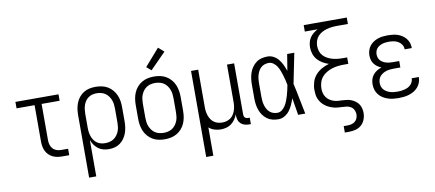

<svg xmlns="http://www.w3.org/2000/svg" viewBox="-81 -1081 3663 1615"><g transform="rotate(-10 1750.0 -273.0)"><path d="M374 0Q354 0 333 -3.5Q312 -7 293.5 -16Q275 -25 260 -40Q245 -55 236 -74Q227 -93 223.5 -113.5Q220 -134 220 -155V-465H66V-520H434V-465H280V-155Q280 -135 285.5 -116Q291 -97 304 -82.5Q317 -68 336 -61.5Q355 -55 374 -55H434V0Z M566 215V-320Q566 -346 570 -372.5Q574 -399 584 -423.5Q594 -448 610.5 -468.5Q627 -489 649.5 -503Q672 -517 698 -522.5Q724 -528 751 -528Q778 -528 804.5 -522.5Q831 -517 854 -503.5Q877 -490 894.5 -469.5Q912 -449 923 -424.5Q934 -400 938 -373.5Q942 -347 942 -320V-200Q942 -175 938.5 -149.5Q935 -124 926.5 -100.5Q918 -77 903.5 -56Q889 -35 868.5 -20Q848 -5 823.5 1.5Q799 8 773 8Q749 8 725.5 2Q702 -4 682.5 -18.5Q663 -33 649 -53Q635 -73 627 -96V215ZM751 -47Q770 -47 788.5 -51.5Q807 -56 823 -66.5Q839 -77 850.5 -92.5Q862 -108 869 -125.5Q876 -143 878.5 -162Q881 -181 881 -200V-320Q881 -339 878.5 -358Q876 -377 869 -394.5Q862 -412 850.5 -427.5Q839 -443 823 -453.5Q807 -464 788.5 -468.5Q770 -473 751 -473Q732 -473 714 -468.5Q696 -464 680.5 -453Q665 -442 654.5 -426.5Q644 -411 638 -393.5Q632 -376 629.5 -357.5Q627 -339 627 -320V-200Q627 -181 629.5 -162.5Q632 -144 638 -126.5Q644 -109 654.5 -93.5Q665 -78 680.5 -67Q696 -56 714 -51.5Q732 -47 751 -47Z M1250 8Q1223 8 1196.5 2.5Q1170 -3 1147 -16.5Q1124 -30 1106 -50.5Q1088 -71 1077.5 -95.5Q1067 -120 1062.5 -146.5Q1058 -173 1058 -200V-320Q1058 -347 1062.5 -373.5Q1067 -400 1077.5 -424.5Q1088 -449 1106 -469.5Q1124 -490 1147 -503.5Q1170 -517 1196.5 -522.5Q1223 -528 1250 -528Q1277 -528 1303.5 -522.5Q1330 -517 1353 -503.5Q1376 -490 1394 -469.5Q1412 -449 1422.5 -424.5Q1433 -400 1437.5 -373.5Q1442 -347 1442 -320V-200Q1442 -173 1437.5 -146.5Q1433 -120 1422.5 -95.5Q1412 -71 1394 -50.5Q1376 -30 1353 -16.5Q1330 -3 1303.5 2.5Q1277 8 1250 8ZM1250 -47Q1269 -47 1288 -51.5Q1307 -56 1323 -66.5Q1339 -77 1350.5 -92.5Q1362 -108 1369 -125.5Q1376 -143 1378.5 -162Q1381 -181 1381 -200V-320Q1381 -339 1378.5 -358Q1376 -377 1369 -394.5Q1362 -412 1350.5 -427.5Q1339 -443 1323 -453.5Q1307 -464 1288 -468.5Q1269 -473 1250 -473Q1231 -473 1212 -468.5Q1193 -464 1177 -453.5Q1161 -443 1149.5 -427.5Q1138 -412 1131 -394.5Q1124 -377 1121.5 -358Q1119 -339 1119 -320V-200Q1119 -181 1121.5 -162Q1124 -143 1131 -125.5Q1138 -108 1149.5 -92.5Q1161 -77 1177 -66.5Q1193 -56 1212 -51.5Q1231 -47 1250 -47ZM1240 -583 1200 -617 1326 -761 1374 -719Z M1566 215V-520H1627V-200Q1627 -181 1629.5 -163Q1632 -145 1638 -127.5Q1644 -110 1654.5 -94Q1665 -78 1680 -67.5Q1695 -57 1713 -52Q1731 -47 1750 -47Q1769 -47 1787 -52Q1805 -57 1820 -67.5Q1835 -78 1845.5 -94Q1856 -110 1862 -127.5Q1868 -145 1870.5 -163Q1873 -181 1873 -200V-520H1934V-84Q1934 -76 1936 -69Q1938 -62 1943 -57Q1948 -52 1955.5 -49.5Q1963 -47 1970 -47H1984V8H1970Q1951 8 1932.5 3Q1914 -2 1899.5 -15Q1885 -28 1879 -46.5Q1873 -65 1873 -84V-96Q1865 -73 1851 -53Q1837 -33 1818 -18.5Q1799 -4 1775 2Q1751 8 1727 8Q1700 8 1673.5 -0.5Q1647 -9 1627 -27V215Z M2221 8Q2195 8 2170 2Q2145 -4 2124.5 -19Q2104 -34 2089 -55Q2074 -76 2065.5 -100Q2057 -124 2053.5 -149.5Q2050 -175 2050 -200V-320Q2050 -345 2053.5 -370.5Q2057 -396 2065.5 -420Q2074 -444 2089 -465Q2104 -486 2124.5 -501Q2145 -516 2170 -522Q2195 -528 2221 -528Q2248 -528 2273 -514Q2298 -500 2315 -478Q2332 -456 2343.5 -431Q2355 -406 2364 -380Q2370 -415 2375.5 -450Q2381 -485 2387 -520H2448Q2434 -456 2422 -391.5Q2410 -327 2396 -263Q2411 -198 2423.5 -132Q2436 -66 2450 0H2389Q2383 -37 2377 -73.5Q2371 -110 2365 -146Q2356 -119 2344.5 -93Q2333 -67 2316 -44.5Q2299 -22 2274 -7Q2249 8 2221 8ZM2221 -47Q2243 -47 2261 -61.5Q2279 -76 2290.5 -95Q2302 -114 2310 -135Q2318 -156 2324 -177Q2330 -198 2335 -220Q2340 -242 2344 -264Q2340 -285 2335 -306Q2330 -327 2323.5 -348Q2317 -369 2309.5 -389Q2302 -409 2290.5 -427.5Q2279 -446 2260.5 -459.5Q2242 -473 2221 -473Q2203 -473 2186 -467.5Q2169 -462 2155.5 -450Q2142 -438 2133.5 -422.5Q2125 -407 2120 -390Q2115 -373 2113 -355.5Q2111 -338 2111 -320V-200Q2111 -182 2113 -164.5Q2115 -147 2120 -130Q2125 -113 2133.5 -97.5Q2142 -82 2155.5 -70Q2169 -58 2186 -52.5Q2203 -47 2221 -47Z M2750 215V160H2785Q2802 160 2818.5 155.5Q2835 151 2848 140Q2861 129 2867 113Q2873 97 2873 80Q2873 61 2864 43Q2855 25 2838.5 15Q2822 5 2802.5 2.5Q2783 0 2763.5 -0.5Q2744 -1 2725 -3Q2706 -5 2687.5 -10.5Q2669 -16 2651.5 -24.5Q2634 -33 2619 -45Q2604 -57 2592 -72.5Q2580 -88 2572.5 -106Q2565 -124 2562.5 -143Q2560 -162 2560 -182Q2560 -216 2570 -249Q2580 -282 2602.5 -308Q2625 -334 2655.5 -351Q2686 -368 2718 -377Q2691 -386 2666 -400.5Q2641 -415 2622.5 -436.5Q2604 -458 2595 -485.5Q2586 -513 2586 -541Q2586 -563 2591.5 -584.5Q2597 -606 2609 -624Q2621 -642 2638.5 -656Q2656 -670 2675 -680H2566V-735H2934V-680H2842Q2819 -680 2796.5 -677.5Q2774 -675 2752.5 -669Q2731 -663 2711 -652Q2691 -641 2676 -624.5Q2661 -608 2654 -586Q2647 -564 2647 -542Q2647 -519 2654 -497.5Q2661 -476 2676 -459.5Q2691 -443 2711 -432Q2731 -421 2752.5 -415Q2774 -409 2796.5 -406.5Q2819 -404 2842 -404H2879V-349H2842Q2816 -349 2789.5 -346Q2763 -343 2738.5 -335Q2714 -327 2691 -313.5Q2668 -300 2651.5 -279.5Q2635 -259 2627.5 -233.5Q2620 -208 2620 -182Q2620 -182 2620 -182Q2620 -182 2620 -182Q2620 -163 2625 -144Q2630 -125 2641 -109Q2652 -93 2668.5 -82Q2685 -71 2703 -65Q2721 -59 2740.5 -57.5Q2760 -56 2779.5 -55.5Q2799 -55 2818 -52Q2837 -49 2855 -41.5Q2873 -34 2888.5 -22Q2904 -10 2914.5 6Q2925 22 2929.5 41.5Q2934 61 2934 80Q2934 108 2923.5 135.5Q2913 163 2891.5 182Q2870 201 2842 208Q2814 215 2785 215Z M3247 8Q3224 8 3200.5 5.5Q3177 3 3155 -4.5Q3133 -12 3113 -24.5Q3093 -37 3078.5 -55.5Q3064 -74 3057 -96.5Q3050 -119 3050 -143Q3050 -165 3056 -186Q3062 -207 3076 -224Q3090 -241 3108.5 -252.5Q3127 -264 3148 -271Q3130 -278 3114.5 -289Q3099 -300 3087.5 -315.5Q3076 -331 3071 -349.5Q3066 -368 3066 -388Q3066 -409 3072.5 -430Q3079 -451 3092 -468Q3105 -485 3123.5 -497Q3142 -509 3162 -516Q3182 -523 3204 -525.5Q3226 -528 3247 -528Q3268 -528 3289.5 -525.5Q3311 -523 3331 -516.5Q3351 -510 3369 -498Q3387 -486 3400.5 -469.5Q3414 -453 3421 -432.5Q3428 -412 3428 -391Q3428 -390 3428 -389Q3428 -388 3428 -387H3367Q3367 -388 3367 -388.5Q3367 -389 3367 -389Q3367 -410 3355.5 -427.5Q3344 -445 3326 -455.5Q3308 -466 3288 -469.5Q3268 -473 3247 -473Q3233 -473 3219 -471.5Q3205 -470 3192 -466Q3179 -462 3166.5 -455Q3154 -448 3145 -437.5Q3136 -427 3131.5 -413.5Q3127 -400 3127 -386Q3127 -372 3131.5 -358Q3136 -344 3145.5 -333.5Q3155 -323 3167.5 -316Q3180 -309 3193.5 -305Q3207 -301 3221.5 -299.5Q3236 -298 3250 -298H3305V-243H3250Q3234 -243 3218 -241.5Q3202 -240 3186.5 -235.5Q3171 -231 3157 -223Q3143 -215 3132 -203Q3121 -191 3116 -175.5Q3111 -160 3111 -144Q3111 -128 3116 -113Q3121 -98 3131.5 -86.5Q3142 -75 3156 -67Q3170 -59 3185 -54.5Q3200 -50 3216 -48.5Q3232 -47 3247 -47Q3262 -47 3277 -48.5Q3292 -50 3307 -54Q3322 -58 3335.5 -64.5Q3349 -71 3360 -82Q3371 -93 3377 -107Q3383 -121 3383 -136Q3383 -136 3383 -136.5Q3383 -137 3383 -137H3444Q3444 -136 3444 -136Q3444 -136 3444 -135Q3444 -112 3436 -90.5Q3428 -69 3413 -51.5Q3398 -34 3378.5 -22.5Q3359 -11 3337 -4Q3315 3 3292.5 5.5Q3270 8 3247 8Z"/></g></svg>

Font: Iosevka SS04 Light
Style: Regular
Weight: 300
Monospace: yes
Designer: Belleve Invis
Foundry: Belleve Invis
Version: Version 19.0.0; ttfautohint (v1.8.4)